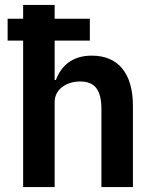

<svg xmlns="http://www.w3.org/2000/svg" viewBox="-20 -760 628 780"><path d="M74 0V-595H11V-684H74V-740H202V-684H345V-595H202V-435H207C228 -491 272 -534 353 -534C461 -534 520 -461 520 -330V0H392V-317C392 -392 367 -429 306 -429C279 -429 254 -422 235 -408C215 -394 202 -373 202 -345V0Z"/></svg>

Font: Plexus Sans SemiBold
Style: Regular
Weight: 600
Version: Version 2.001;PS 002.001;hotconv 1.0.70;makeotf.lib2.5.58329